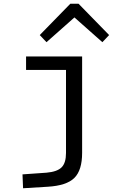

<svg xmlns="http://www.w3.org/2000/svg" viewBox="-20 -766 654 1024"><path d="M418 -465V49Q418 142 376.5 183Q335 224 234 230L103 238L100 164L228 155Q285 150 308.5 126.5Q332 103 332 50V-393H119V-465ZM228 -541 192 -579 355 -746H399L562 -579L526 -541L377 -673Z"/></svg>

Font: Intel One Mono
Style: Regular
Weight: 400
Monospace: yes
Designer: Fred Shallcrass
Foundry: Frere-Jones Type LLC
Version: Version 1.400;hotconv 1.1.0;makeotfexe 2.6.0;FJTRelease1.4